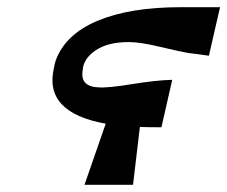

<svg xmlns="http://www.w3.org/2000/svg" viewBox="-20 -514 632 534"><path d="M130 -325Q132 -336 135 -346Q162 -419 252 -456.5Q342 -494 483 -494H592L561 -359Q549 -361 529 -363.5Q509 -366 508 -366Q482 -370 426 -383.5Q370 -397 338 -397Q280 -397 246 -374Q212 -351 210 -319Q202 -273 254 -271Q279 -269 347 -280Q415 -291 459 -292L429 -160Q388 -160 369 -161L350 0H215L274 -170Q101 -201 130 -325Z"/></svg>

Font: Coval
Style: ExtraBold Italic
Weight: 800
Foundry: Context Ltd
Version: Version 001.000